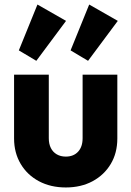

<svg xmlns="http://www.w3.org/2000/svg" viewBox="-20 -815 579 846"><path d="M270 11Q203 11 151.5 -16.5Q100 -44 71 -93Q42 -142 42 -205V-486H195V-206Q195 -181 204 -163Q213 -145 230 -135Q247 -125 270 -125Q304 -125 324 -146.5Q344 -168 344 -206V-486H497V-205Q497 -141 468 -92.5Q439 -44 388 -16.5Q337 11 270 11ZM140 -547 63 -593 145 -795 271 -723ZM368 -547 291 -593 373 -795 499 -723Z"/></svg>

Font: Outfit Thin
Style: Bold
Weight: 700
Version: Version 1.100;gftools[0.9.27]